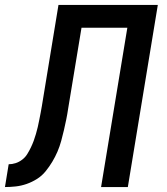

<svg xmlns="http://www.w3.org/2000/svg" viewBox="-55 -755 675 775"><path d="M-35 0 -20 -92Q-6 -92 8 -96.5Q22 -101 34.5 -110.5Q47 -120 55 -133Q63 -146 69.5 -159.5Q76 -173 81 -186.5Q86 -200 90 -214Q94 -228 97.5 -242.5Q101 -257 103.5 -271Q106 -285 109 -299Q112 -313 114 -327L181 -735H582L461 0H353L459 -643H274L220 -316Q217 -295 212.5 -273Q208 -251 203 -229.5Q198 -208 192 -186Q186 -164 177 -143Q168 -122 156 -102Q144 -82 129 -63.5Q114 -45 94 -32.5Q74 -20 52.5 -12.5Q31 -5 9 -2.5Q-13 0 -35 0Z"/></svg>

Font: Iosevka Aile Semibold
Style: Italic
Weight: 600
Italic angle: -9°
Designer: Belleve Invis
Foundry: Belleve Invis
Version: Version 31.1.0; ttfautohint (v1.8.4)